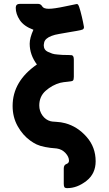

<svg xmlns="http://www.w3.org/2000/svg" viewBox="-20 -763 559 988"><path d="M44.9 -217.8Q44.9 -344.7 169.9 -431.2Q132.8 -481 132.8 -538.1Q132.8 -567.9 151.9 -609.9Q103 -627.9 82 -659.4Q61 -690.9 61 -723.1Q61 -743.2 83 -743.2H174.8Q189.9 -743.2 197 -730.5Q204.1 -717.8 231 -717.8Q257.8 -717.8 314.9 -730Q372.1 -742.2 374 -742.2H377.9L381.8 -738.8Q386.7 -732.9 394.3 -704.3Q401.9 -675.8 407.2 -649.9L412.1 -624Q412.1 -614.3 405 -611.1Q397.9 -607.9 375 -604Q368.2 -603 363.8 -602.1Q352.5 -600.1 335.2 -597.2Q317.9 -594.2 308.3 -592.5Q298.8 -590.8 284.9 -588.4Q271 -585.9 263.4 -584Q255.9 -582 246.3 -578.6Q236.8 -575.2 231.4 -572Q226.1 -568.8 220.5 -564.5Q214.8 -560.1 211.4 -554.4Q208 -548.8 207 -543Q205.1 -535.2 205.1 -530.8Q205.1 -518.6 210.4 -509.8Q215.8 -501 228 -495.6Q240.2 -490.2 249 -487.1Q257.8 -483.9 276.9 -482.4Q295.9 -481 301.5 -480.5Q307.1 -480 325.2 -480Q327.1 -480 330.1 -480Q344.2 -480 349.1 -479Q354 -478 356.9 -472.9Q359.9 -467.8 359.9 -456.1V-367.2Q359.9 -352.1 355 -348.1Q350.1 -344.2 328.6 -342.5Q307.1 -340.8 290 -336.9Q249 -325.7 215.6 -296.4Q182.1 -267.1 182.1 -220.2Q182.1 -191.4 198.5 -168.7Q214.8 -146 240.2 -139.2Q246.1 -137.2 270 -136Q293.9 -134.8 315.9 -128.9Q378.9 -111.8 425.5 -58.8Q472.2 -5.9 472.2 66.9Q472.2 130.9 424.6 168Q377 205.1 326.2 205.1Q314 205.1 311 199.5Q308.1 193.8 308.1 182.1V104Q308.1 85.9 321.5 81.1Q335 76.2 335 64Q335 43.9 316.9 24.4Q298.8 4.9 272 1Q202.1 -3.9 168 -20Q151.9 -27.8 136.2 -39.1Q96.2 -67.9 70.6 -114.3Q44.9 -160.6 44.9 -217.8Z"/></svg>

Font: CMU Sans Serif
Style: Bold
Weight: 700
Version: Version 0.7.0